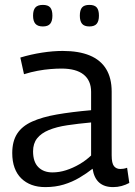

<svg xmlns="http://www.w3.org/2000/svg" viewBox="-20 -754 551 784"><path d="M30 -129Q30 -177 50 -208Q70 -239 111 -257.5Q152 -276 212 -286.5Q272 -297 352 -304V-379Q352 -425 321.5 -449.5Q291 -474 231 -474Q211 -474 186 -472Q161 -470 134 -465Q107 -460 78 -451L63 -519Q106 -532 151 -539Q196 -546 236 -546Q302 -546 346.5 -527.5Q391 -509 413.5 -472Q436 -435 436 -380V-120Q436 -87 445.5 -75.5Q455 -64 471 -64Q477 -64 484 -65Q491 -66 499 -69L508 -7Q493 1 476.5 5.5Q460 10 442 10Q406 10 385 -8.5Q364 -27 358 -65Q334 -46 304.5 -28.5Q275 -11 240.5 -0.5Q206 10 165 10Q134 10 109.5 1Q85 -8 67 -25.5Q49 -43 39.5 -69Q30 -95 30 -129ZM115 -136Q115 -93 136.5 -71.5Q158 -50 194 -50Q222 -50 250 -59Q278 -68 304.5 -83.5Q331 -99 352 -119V-254Q298 -249 254.5 -242.5Q211 -236 179.5 -223Q148 -210 131.5 -189Q115 -168 115 -136ZM345 -646Q324 -646 315 -657Q306 -668 306 -690Q306 -713 315 -723.5Q324 -734 345 -734Q366 -734 375 -723.5Q384 -713 384 -690Q384 -668 375 -657Q366 -646 345 -646ZM155 -646Q134 -646 124.5 -657Q115 -668 115 -690Q115 -713 124.5 -723.5Q134 -734 155 -734Q176 -734 185 -723.5Q194 -713 194 -690Q194 -668 185 -657Q176 -646 155 -646Z"/></svg>

Font: Georama ExtraCondensed Thin
Style: Regular
Weight: 400
Version: Version 1.001